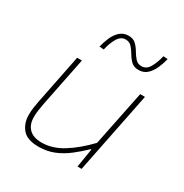

<svg xmlns="http://www.w3.org/2000/svg" viewBox="-167 -835 933 976"><g transform="rotate(30 300.0 -347.0)"><path d="M193 12Q126 12 98 -21.5Q70 -55 70 -104Q70 -128 73 -147.5Q76 -167 80 -188L138 -478H166L108 -190Q104 -168 101 -148.5Q98 -129 98 -108Q98 -63 123 -38.5Q148 -14 196 -14Q259 -14 320 -52Q381 -90 442 -154L508 -478H536L440 0H416L434 -110H430Q397 -78 361 -50Q325 -22 284 -5Q243 12 193 12ZM438 -580Q411 -580 395 -595.5Q379 -611 367.5 -631Q356 -651 342 -666.5Q328 -682 306 -682Q278 -682 260.5 -652.5Q243 -623 234 -582L208 -584Q215 -613 227 -641Q239 -669 259.5 -687.5Q280 -706 310 -706Q337 -706 353 -690.5Q369 -675 380.5 -655Q392 -635 406 -619.5Q420 -604 442 -604Q471 -604 488 -634Q505 -664 514 -704L540 -702Q533 -674 521 -646Q509 -618 489 -599Q469 -580 438 -580Z"/></g></svg>

Font: Source Code Pro ExtraLight ExtraLight
Style: Italic
Weight: 250
Italic angle: -11°
Monospace: yes
Version: Version 1.016;hotconv 1.0.116;makeotfexe 2.5.65601